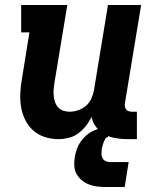

<svg xmlns="http://www.w3.org/2000/svg" viewBox="-20 -550 640 770"><path d="M214 8Q186 8 159.5 -0.5Q133 -9 113 -27Q93 -45 81 -69.5Q69 -94 64.5 -121Q60 -148 61.5 -177Q63 -206 68 -234L98 -420H65V-530H250L198 -216Q196 -203 195 -190Q194 -177 195.5 -164.5Q197 -152 201 -140Q205 -128 213.5 -119Q222 -110 234 -106Q246 -102 259 -102Q276 -102 293.5 -108Q311 -114 325 -126Q339 -138 346.5 -155Q354 -172 357 -189L413 -530H546L481 -136Q480 -129 481 -122.5Q482 -116 486 -111Q490 -106 496.5 -104Q503 -102 509 -102H529V8H491Q467 8 443.5 4Q420 0 400 -11Q380 -22 366 -40Q352 -58 347 -81Q338 -62 324.5 -45Q311 -28 293.5 -15Q276 -2 255 3Q234 8 214 8ZM480 200H405Q387 200 369.5 198Q352 196 336 189.5Q320 183 307.5 172.5Q295 162 287 147.5Q279 133 278 115Q277 97 280 79Q283 63 288.5 47.5Q294 32 303.5 18Q313 4 326.5 -7.5Q340 -19 355.5 -26Q371 -33 387 -36Q403 -39 419 -39L413 0Q406 0 402 7Q398 14 395.5 20.5Q393 27 391.5 34Q390 41 388 47Q387 57 387 66.5Q387 76 391 84Q395 92 403.5 96Q412 100 421 100H496Z"/></svg>

Font: Iosevka Slab XBdEx
Style: Italic
Weight: 800
Width: 7
Italic angle: -9°
Monospace: yes
Designer: Belleve Invis
Foundry: Belleve Invis
Version: Version 11.1.1; ttfautohint (v1.8.3)